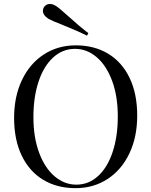

<svg xmlns="http://www.w3.org/2000/svg" viewBox="-20 -956 781 990"><path d="M53.2 0ZM329.1 -875Q391.1 -818.8 435.5 -785.2L428.7 -772Q377 -797.9 298.8 -829.1Q249.5 -847.7 227.5 -860.8Q201.2 -878.4 201.2 -900.4Q201.2 -909.7 206.5 -918.9Q217.8 -935.5 237.3 -935.5Q252.4 -935.5 267.6 -925.8Q287.6 -913.1 329.1 -875ZM687.5 -359.9Q687.5 -249.5 647 -164.6Q606.4 -79.6 534.2 -32.7Q461.9 14.2 369.6 14.2Q274.4 14.2 202.9 -28.8Q131.3 -71.8 92 -153.6Q52.7 -235.4 52.7 -348.1Q52.7 -458.5 93.3 -543.5Q133.8 -628.4 206.1 -675.3Q278.3 -722.2 370.6 -722.2Q465.8 -722.2 537.4 -679.2Q608.9 -636.2 648.2 -554.4Q687.5 -472.7 687.5 -359.9ZM152.3 -352.1Q152.3 -248 181.6 -168.9Q210.9 -89.8 261.5 -46.9Q312 -3.9 373.5 -3.9Q437.5 -3.9 486.1 -48.6Q534.7 -93.3 561 -173.1Q587.4 -252.9 587.4 -356Q587.4 -460 558.1 -539.1Q528.8 -618.2 478.5 -661.1Q428.2 -704.1 366.7 -704.1Q302.7 -704.1 253.9 -659.4Q205.1 -614.7 178.7 -534.9Q152.3 -455.1 152.3 -352.1Z"/></svg>

Font: TypoPRO Playfair Display
Style: Regular
Weight: 400
Designer: Claus Eggers Sørensen
Foundry: Claus Eggers Sørensen
Version: Version 1.004;PS 001.004;hotconv 1.0.70;makeotf.lib2.5.58329